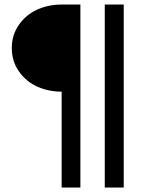

<svg xmlns="http://www.w3.org/2000/svg" viewBox="-20 -710 676 850"><path d="M252.9 120.1V-304.2Q194.8 -304.2 145.3 -326.4Q95.7 -348.6 64 -393.6Q32.2 -438.5 32.2 -497.1Q32.2 -555.7 64 -600.6Q95.7 -645.5 145.3 -667.7Q194.8 -689.9 252.9 -689.9H335.9V120.1ZM443.8 120.1V-689.9H527.8V120.1Z"/></svg>

Font: HK Grotesk Legacy
Style: Bold
Weight: 700
Designer: Alfredo Marco Pradil
Foundry: Hanken Design Co.
Version: Version 2.022;PS 002.022;hotconv 1.0.88;makeotf.lib2.5.64775